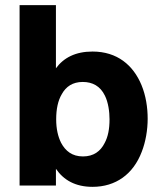

<svg xmlns="http://www.w3.org/2000/svg" viewBox="-20 -720 628 745"><path d="M529 -390C497 -467 435 -520 339 -520C273 -520 227 -496 197 -455V-700H56V0H197V-65C227 -21 273 5 339 5C429 5 497 -44 530 -131C545 -169 553 -216 553 -259C553 -303 546 -349 529 -390ZM386 -165C370 -133 343 -113 302 -113C260 -113 234 -134 217 -166C205 -190 198 -220 198 -257C198 -297 205 -330 220 -355C236 -384 262 -402 301 -402C339 -402 369 -386 387 -349C400 -323 405 -287 405 -257C405 -219 399 -189 386 -165Z"/></svg>

Font: Arthouse Owned
Style: Bold
Weight: 700
Designer: Jeremy Tribby
Foundry: Tribby Type
Version: Version 1.000;PS 001.000;hotconv 1.0.88;makeotf.lib2.5.64775